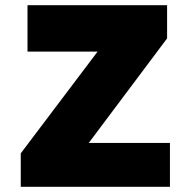

<svg xmlns="http://www.w3.org/2000/svg" viewBox="-20 -720 734 740"><path d="M60 0V-129L356 -521H86V-700H624V-572L322 -169H635V0Z"/></svg>

Font: Mach ExtraBold
Style: Regular
Weight: 800
Version: Version 1.002